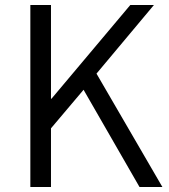

<svg xmlns="http://www.w3.org/2000/svg" viewBox="-20 -752 679 772"><path d="M102 0H185V-236L316 -391L541 0H633L368 -456L599 -732H504L187 -355H185V-732H102Z"/></svg>

Font: ChiuKong Gothic CL Normal
Style: Regular
Weight: 350
Designer: Ryoko NISHIZUKA 西塚涼子 (kana, bopomofo & ideographs); Paul D. Hunt (Latin, Greek & Cyrillic); Sandoll Communications 산돌커뮤니
Foundry: Adobe
Version: Version 1.300